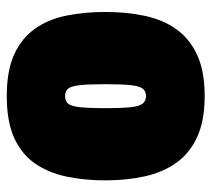

<svg xmlns="http://www.w3.org/2000/svg" viewBox="-48 -552 610 553"><g transform="rotate(-90 256.5 -275.0)"><path d="M14 -276Q14 -337 25 -388.5Q36 -440 62.5 -478.5Q89 -517 136 -538.5Q183 -560 257 -560Q330 -560 377 -538.5Q424 -517 451 -478.5Q478 -440 488.5 -388.5Q499 -337 499 -276Q499 -215 488 -163Q477 -111 450 -72.5Q423 -34 376 -12Q329 10 257 10Q185 10 138 -12Q91 -34 64 -72.5Q37 -111 25.5 -163Q14 -215 14 -276ZM222 -276Q222 -226 225 -201Q228 -176 236 -167.5Q244 -159 257 -159Q270 -159 277.5 -167.5Q285 -176 288 -201Q291 -226 291 -276Q291 -327 288 -351.5Q285 -376 277.5 -384Q270 -392 257 -392Q243 -392 235.5 -384Q228 -376 225 -351.5Q222 -327 222 -276Z"/></g></svg>

Font: Georama SemiCondensed Black
Style: Regular
Weight: 900
Width: 4
Designer: Jean-Baptiste Levee
Foundry: Production Type
Version: Version 1.001